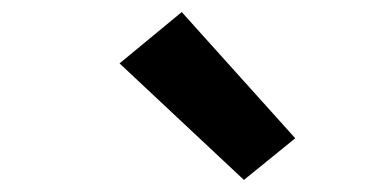

<svg xmlns="http://www.w3.org/2000/svg" viewBox="-20 -843 640 318"><path d="M384 -545 178 -738 281 -823 469 -614Z"/></svg>

Font: Iosevka Curly Slab XBdExObl
Style: Regular
Weight: 800
Width: 7
Italic angle: -9°
Monospace: yes
Designer: Belleve Invis
Foundry: Belleve Invis
Version: Version 11.1.0; ttfautohint (v1.8.3)